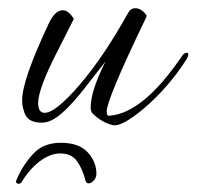

<svg xmlns="http://www.w3.org/2000/svg" viewBox="-20 -298 479 468"><path d="M128 50Q172 50 193.5 73Q215 96 215 126Q215 135 208.5 142Q202 149 196 149Q190 149 188 141Q182 116 168.5 96Q155 76 127 76Q102 76 76.5 95.5Q51 115 32 147Q29 150 25 150Q22 150 20 147.5Q18 145 20 141Q34 107 59.5 78.5Q85 50 128 50ZM255 7Q229 1 206 -21Q201 -26 201 -36Q201 -76 237 -148Q209 -112 191 -89Q173 -66 164 -56Q125 -11 99 -2Q90 1 81 1Q44 1 38 -29Q34 -38 34 -54Q34 -103 99 -241Q114 -273 133 -273Q147 -273 160 -252L118 -169Q96 -126 84.5 -95Q73 -64 73 -47Q73 -23 89 -23Q115 -23 173 -90Q204 -126 233.5 -170Q263 -214 292 -266Q298 -278 310 -278Q320 -278 329.5 -269.5Q339 -261 337 -257Q240 -56 240 -26Q240 -14 248 -16Q329 -23 422 -159Q427 -168 433 -169Q439 -171 439 -165Q439 -161 435 -154Q391 -85 330 -33Q276 12 255 7Z"/></svg>

Font: Ephesis
Style: Regular
Weight: 400
Designer: Robert E. Leuschke
Foundry: Robert E. Leuschke
Version: Version 1.010; ttfautohint (v1.8.3)